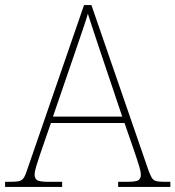

<svg xmlns="http://www.w3.org/2000/svg" viewBox="-24 -734 689 754"><path d="M-4 0V-20H18Q41 -20 52 -23Q63 -26 69.5 -36Q76 -46 83 -68L306 -714H335L558 -68Q566 -46 572 -36Q578 -26 589 -23Q600 -20 623 -20H645V0H440V-20H474Q512 -20 520.5 -27Q529 -34 529 -48Q529 -60 523 -80Q517 -100 510.5 -119Q504 -138 501 -147L465 -251H176L140 -147Q137 -138 130.5 -119Q124 -100 118 -80Q112 -60 112 -48Q112 -34 121 -27Q130 -20 167 -20H220V0ZM184 -276H456L379 -505Q370 -532 359 -564.5Q348 -597 338 -628Q328 -659 321 -680Q317 -665 306.5 -634Q296 -603 285 -570.5Q274 -538 266 -515Z"/></svg>

Font: Noto Serif Gujarati Thin
Style: Regular
Weight: 250
Version: Version 2.102